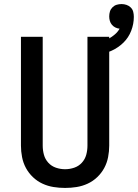

<svg xmlns="http://www.w3.org/2000/svg" viewBox="-20 -916 678 944"><path d="M300 8Q271 8 243 3.5Q215 -1 189 -13Q163 -25 142 -45Q121 -65 107.5 -90Q94 -115 88.5 -143.5Q83 -172 83 -200V-735H190V-200Q190 -177 196 -155Q202 -133 217.5 -116Q233 -99 255 -91.5Q277 -84 300 -84Q323 -84 345 -91.5Q367 -99 382.5 -116Q398 -133 404 -155Q410 -177 410 -200V-735H517V-200Q517 -172 511.5 -143.5Q506 -115 492.5 -90Q479 -65 458 -45Q437 -25 411 -13Q385 -1 357 3.5Q329 8 300 8ZM464 -643 446 -702Q464 -706 481.5 -711.5Q499 -717 515 -726Q531 -735 545 -747Q559 -759 568 -775Q557 -776 547 -781Q537 -786 530 -794.5Q523 -803 520 -813.5Q517 -824 517 -835Q517 -848 520.5 -859.5Q524 -871 533 -880Q542 -889 553.5 -892.5Q565 -896 578 -896Q590 -896 602 -892Q614 -888 623 -879Q632 -870 635 -858Q638 -846 638 -833Q638 -798 625 -764.5Q612 -731 587 -706.5Q562 -682 529.5 -667Q497 -652 464 -643Z"/></svg>

Font: Iosevka Curly SmBdEx
Style: Regular
Weight: 600
Width: 7
Monospace: yes
Designer: Belleve Invis
Foundry: Belleve Invis
Version: Version 11.1.0; ttfautohint (v1.8.3)